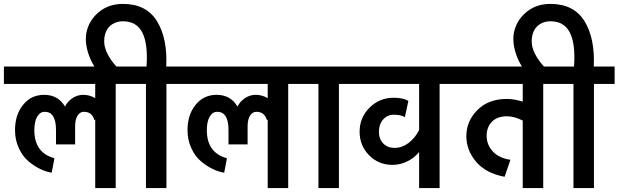

<svg xmlns="http://www.w3.org/2000/svg" viewBox="-47 -963 3170 984"><path d="M651 -622V-533H546V1H441V-350L437 -347Q425 -390 383 -390Q363 -390 350.5 -370.5Q338 -351 338 -315V-223H240V-297Q240 -390 182 -390Q158 -390 143.5 -365Q129 -340 129 -296Q129 -180 232 -152L218 -78Q191 -82 161 -96Q131 -110 100.5 -135Q70 -160 50 -202.5Q30 -245 30 -296Q30 -375 71.5 -426Q113 -477 179 -477Q251 -477 286 -417Q300 -444 325 -460.5Q350 -477 380 -477Q412 -477 441 -460V-533H-27V-622Z M704 -622Q712 -738 682.5 -796Q653 -854 583 -854Q553 -854 529.5 -839.5Q506 -825 495.5 -799Q485 -773 487.5 -740.5Q490 -708 514.5 -668Q539 -628 583 -590L505 -543Q435 -606 409 -679Q383 -752 399 -809Q415 -866 464 -904.5Q513 -943 583 -943Q703 -943 757.5 -854.5Q812 -766 805 -622H912V-533H806V1H701V-533H606V-622Z M1535 -622V-533H1430V1H1325V-350L1321 -347Q1309 -390 1267 -390Q1247 -390 1234.5 -370.5Q1222 -351 1222 -315V-223H1124V-297Q1124 -390 1066 -390Q1042 -390 1027.5 -365Q1013 -340 1013 -296Q1013 -180 1116 -152L1102 -78Q1075 -82 1045 -96Q1015 -110 984.5 -135Q954 -160 934 -202.5Q914 -245 914 -296Q914 -375 955.5 -426Q997 -477 1063 -477Q1135 -477 1170 -417Q1184 -444 1209 -460.5Q1234 -477 1264 -477Q1296 -477 1325 -460V-533H857V-622Z M1795 -622V-533H1690V1H1585V-533H1480V-622Z M2311 -622V-533H2206V1H2101V-184Q2077 -154 2040.5 -136Q2004 -118 1964 -118Q1893 -118 1844.5 -167.5Q1796 -217 1796 -288Q1796 -361 1847 -411.5Q1898 -462 1971 -462Q2019 -462 2046 -446L2028 -363Q2007 -375 1971 -375Q1938 -375 1916.5 -350.5Q1895 -326 1895 -288Q1895 -251 1917 -228Q1939 -205 1975 -205Q2013 -205 2046.5 -230Q2080 -255 2101 -297V-533H1740V-622Z M2842 -622V-533H2737V1H2632V-345Q2589 -367 2551 -367Q2501 -367 2474 -339Q2447 -311 2447 -267Q2447 -222 2478 -187.5Q2509 -153 2569 -144L2539 -57Q2443 -75 2393 -134Q2343 -193 2343 -265Q2343 -342 2399.5 -399Q2456 -456 2551 -456Q2588 -456 2632 -442V-533H2256V-622Z M2895 -622Q2903 -738 2873.5 -796Q2844 -854 2774 -854Q2744 -854 2720.5 -839.5Q2697 -825 2686.5 -799Q2676 -773 2678.5 -740.5Q2681 -708 2705.5 -668Q2730 -628 2774 -590L2696 -543Q2626 -606 2600 -679Q2574 -752 2590 -809Q2606 -866 2655 -904.5Q2704 -943 2774 -943Q2894 -943 2948.5 -854.5Q3003 -766 2996 -622H3103V-533H2997V1H2892V-533H2797V-622Z"/></svg>

Font: LT Superior Semi-bold
Style: Regular
Weight: 600
Designer: Daniel Lyons
Foundry: LyonsType
Version: Version 1.0